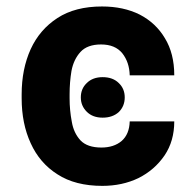

<svg xmlns="http://www.w3.org/2000/svg" viewBox="-20 -573 614 602"><path d="M233.4 -267.6Q233.4 -294.9 252 -312.5Q270.5 -331.1 301.8 -331.1Q334 -331.1 352.5 -312.5Q371.1 -294.9 371.1 -267.6Q371.1 -240.2 352.5 -221.7Q333 -204.1 301.8 -204.1Q270.5 -204.1 252 -222.7Q233.4 -241.2 233.4 -267.6ZM300.8 9.8Q215.8 9.8 160.2 -26.4Q104.5 -61.5 76.2 -124Q47.9 -185.5 47.9 -264.6Q47.9 -269.5 47.9 -277.3Q47.9 -356.4 76.2 -418.9Q104.5 -480.5 160.2 -516.6Q215.8 -552.7 299.8 -552.7Q367.2 -552.7 418 -527.3Q468.8 -501 497.1 -453.1Q526.4 -405.3 526.4 -336.9Q480.5 -336.9 386.7 -336.9Q385.7 -377.9 363.3 -406.2Q340.8 -433.6 296.9 -433.6Q253.9 -433.6 232.4 -410.2Q210.9 -386.7 204.1 -350.6Q198.2 -315.4 198.2 -277.3Q198.2 -273.4 198.2 -264.6Q198.2 -227.5 205.1 -191.4Q210.9 -156.2 232.4 -132.8Q253.9 -110.4 297.9 -110.4Q336.9 -110.4 361.3 -130.9Q385.7 -152.3 386.7 -192.4Q433.6 -192.4 526.4 -192.4Q526.4 -130.9 496.1 -85.9Q464.8 -40 414.1 -14.6Q363.3 9.8 300.8 9.8Z"/></svg>

Font: DeepSea
Style: Bold
Weight: 700
Designer: Stem
Version: Version 3.019;git-0a5106e0b